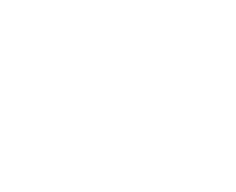

<svg xmlns="http://www.w3.org/2000/svg" viewBox="-20 -470 540 440"><path d="M100 -450Q100 -450 100 -450Q100 -450 100 -450Q100 -450 100 -450Q100 -450 100 -450Q100 -450 100 -450Q100 -450 100 -450Q100 -450 100 -450Q100 -450 100 -450Q100 -450 100 -450Q100 -450 100 -450Q100 -450 100 -450Q100 -450 100 -450ZM100 -350Q100 -350 100 -350Q100 -350 100 -350Q100 -350 100 -350Q100 -350 100 -350Q100 -350 100 -350Q100 -350 100 -350Q100 -350 100 -350Q100 -350 100 -350Q100 -350 100 -350Q100 -350 100 -350Q100 -350 100 -350Q100 -350 100 -350ZM100 -250Q100 -250 100 -250Q100 -250 100 -250Q100 -250 100 -250Q100 -250 100 -250Q100 -250 100 -250Q100 -250 100 -250Q100 -250 100 -250Q100 -250 100 -250Q100 -250 100 -250Q100 -250 100 -250Q100 -250 100 -250Q100 -250 100 -250ZM100 -150Q100 -150 100 -150Q100 -150 100 -150Q100 -150 100 -150Q100 -150 100 -150Q100 -150 100 -150Q100 -150 100 -150Q100 -150 100 -150Q100 -150 100 -150Q100 -150 100 -150Q100 -150 100 -150Q100 -150 100 -150Q100 -150 100 -150ZM100 -50Q100 -50 100 -50Q100 -50 100 -50Q100 -50 100 -50Q100 -50 100 -50Q100 -50 100 -50Q100 -50 100 -50Q100 -50 100 -50Q100 -50 100 -50Q100 -50 100 -50Q100 -50 100 -50Q100 -50 100 -50Q100 -50 100 -50ZM300 -450Q300 -450 300 -450Q300 -450 300 -450Q300 -450 300 -450Q300 -450 300 -450Q300 -450 300 -450Q300 -450 300 -450Q300 -450 300 -450Q300 -450 300 -450Q300 -450 300 -450Q300 -450 300 -450Q300 -450 300 -450Q300 -450 300 -450ZM400 -450Q400 -450 400 -450Q400 -450 400 -450Q400 -450 400 -450Q400 -450 400 -450Q400 -450 400 -450Q400 -450 400 -450Q400 -450 400 -450Q400 -450 400 -450Q400 -450 400 -450Q400 -450 400 -450Q400 -450 400 -450Q400 -450 400 -450ZM400 -350Q400 -350 400 -350Q400 -350 400 -350Q400 -350 400 -350Q400 -350 400 -350Q400 -350 400 -350Q400 -350 400 -350Q400 -350 400 -350Q400 -350 400 -350Q400 -350 400 -350Q400 -350 400 -350Q400 -350 400 -350Q400 -350 400 -350ZM300 -250Q300 -250 300 -250Q300 -250 300 -250Q300 -250 300 -250Q300 -250 300 -250Q300 -250 300 -250Q300 -250 300 -250Q300 -250 300 -250Q300 -250 300 -250Q300 -250 300 -250Q300 -250 300 -250Q300 -250 300 -250Q300 -250 300 -250Z"/></svg>

Font: TINY 5x3
Style: Regular
Weight: 400
Designer: Jack Halten Fahnestock
Foundry: Velvetyne Type Foundry
Version: Version 1.002